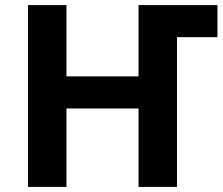

<svg xmlns="http://www.w3.org/2000/svg" viewBox="-20 -734 874 754"><path d="M90 0V-714H241V-434H524V-714H834V-588H675V0H524V-308H241V0Z"/></svg>

Font: Noto Sans
Style: Bold
Weight: 700
Designer: Monotype Design Team
Foundry: Monotype Imaging Inc.
Version: Version 2.000;GOOG;noto-source:20170915:90ef993387c0; ttfaut